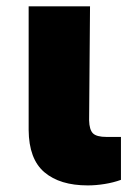

<svg xmlns="http://www.w3.org/2000/svg" viewBox="-20 -565 398 591"><path d="M68.2 -545.5H257.1L254.3 -194.6Q255 -165.8 266 -154.7Q277 -143.5 308.2 -143.5H352.3V-11.4Q328.5 -2.8 301.8 1.4Q275.2 5.7 250 5.7Q164.4 5.7 116.7 -34.8Q68.9 -75.3 68.2 -164.8Z"/></svg>

Font: Inter UI Black
Style: Regular
Weight: 900
Designer: Rasmus Andersson
Foundry: rsms
Version: 3.2;8d6f07862